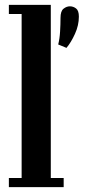

<svg xmlns="http://www.w3.org/2000/svg" viewBox="-20 -770 351 790"><path d="M219.5 -587Q225.5 -610.5 227.2 -640.2Q229 -670 229 -696.5Q229 -724.5 241.5 -734.2Q254 -744 267.5 -744Q281.5 -744 293 -735.2Q304.5 -726.5 304.5 -701.5Q304.5 -666 288.5 -630.8Q272.5 -595.5 253.5 -573ZM16.5 0V-37.5H69V-712.5H16.5V-750H189V-37.5H242V0Z"/></svg>

Font: Imbue Thin 10pt
Style: Bold
Weight: 700
Version: Version 1.102